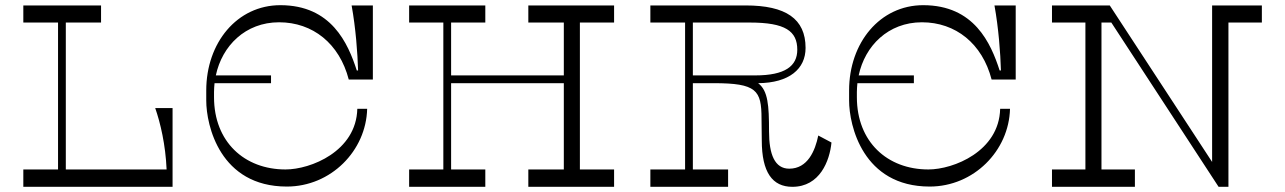

<svg xmlns="http://www.w3.org/2000/svg" viewBox="-20 -721 4960 741"><path d="M579 -304C599 -247 619 -162 623 -67H234V-634H370V-700H70V-634H204V-67H70V0H646V-304Z M1057 -635C1187 -635 1290 -553 1326 -414H1419V-700H1337C1353 -612 1360 -516 1362 -449H1357C1323 -554 1259 -701 1062 -701C895 -701 776 -556 776 -372V-333C776 -237 829 -1 1087 -1C1257 -1 1393 -139 1397 -301H1359C1355 -137 1179 -67 1082 -67C923 -67 806 -174 806 -346V-366C806 -377 807 -389 808 -400H1026V-430H813C837 -544 927 -635 1057 -635Z M2350 -634V-700H2019V-634H2156V-430H1721V-634H1853V-700H1559V-634H1691V-67H1559V0H1853V-67H1721V-400H2156V-67H2019V0H2350V-67H2218V-634Z M3138 -198C3126 -139 3097 -70 3026 -70C2970 -70 2948 -125 2948 -214C2948 -315 2944 -371 2906 -400C3026 -401 3089 -455 3089 -536C3089 -649 3012 -700 2858 -700H2490V-634H2624V-67H2490V0H2790V-67H2654V-400H2734C2900 -400 2919 -373 2919 -263L2920 -179C2920 -56 2961 0 3038 0C3144 0 3182 -100 3189 -171ZM2654 -430V-634H2874C3011 -634 3057 -601 3057 -529C3057 -466 3010 -430 2895 -430Z M3538 -635C3668 -635 3771 -553 3807 -414H3900V-700H3818C3834 -612 3841 -516 3843 -449H3838C3804 -554 3740 -701 3543 -701C3376 -701 3257 -556 3257 -372V-333C3257 -237 3310 -1 3568 -1C3738 -1 3874 -139 3878 -301H3840C3836 -137 3660 -67 3563 -67C3404 -67 3287 -174 3287 -346V-366C3287 -377 3288 -389 3289 -400H3507V-430H3294C3318 -544 3408 -635 3538 -635Z M4850 -700H4658V-96L4263 -700H4040V-634H4169V-67H4040V0H4360V-67H4231V-634H4269L4683 0H4721V-634H4850Z"/></svg>

Font: Space Cowgirl Light
Style: Regular
Weight: 300
Designer: Valery Marier
Foundry: Valery Marier
Version: Version 1.000;hotconv 1.0.109;makeotfexe 2.5.65596